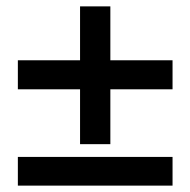

<svg xmlns="http://www.w3.org/2000/svg" viewBox="-20 -582 597 602"><path d="M521 0H36V-90H521ZM231 -130V-302H36V-393H231V-562H326V-393H521V-302H326V-130Z"/></svg>

Font: Source Serif 4 SmText
Style: Bold
Weight: 700
Designer: Frank Grießhammer
Foundry: Adobe
Version: Version 4.005;hotconv 1.1.0;makeotfexe 2.6.0